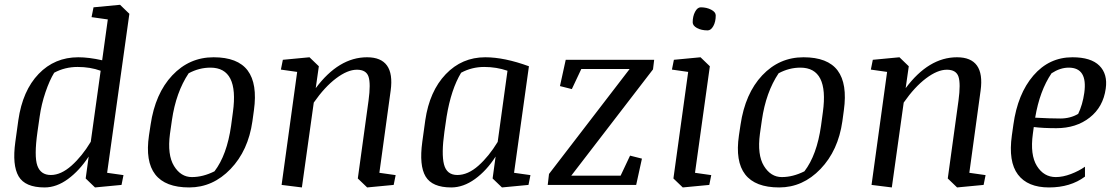

<svg xmlns="http://www.w3.org/2000/svg" viewBox="-20 -783 4719 813"><path d="M364.3 -182.6 406.2 -483.4Q362.3 -499.5 308.6 -499.5Q254.9 -499.5 209.5 -475.1Q189.9 -443.4 172.6 -392.6Q155.3 -341.8 147.9 -289.1L138.7 -225.1Q124 -121.1 138.2 -81.5Q152.3 -42 195.3 -42Q238.3 -42 283 -81.8Q327.6 -121.6 364.3 -182.6ZM311.5 -540.5Q356.4 -540.5 412.6 -527.8L436.5 -700.7L367.7 -710.4L376 -752L488.3 -762.7L527.8 -724.6L433.6 -51.3L502.9 -41.5L494.6 0L382.3 10.7L342.8 -27.3L355.5 -120.1Q316.4 -60.5 267.8 -24.9Q219.2 10.7 168.9 10.7Q86.4 10.7 58.8 -36.4Q31.2 -83.5 44.9 -182.1L57.6 -273.9Q75.7 -399.4 143.6 -470Q211.4 -540.5 311.5 -540.5Z M888.2 -57.6Q940.9 -126.5 958.5 -250.5L966.3 -308.6Q992.2 -496.6 871.1 -496.6Q823.2 -496.6 778.8 -472.7Q725.1 -392.1 708 -274.4L699.7 -216.3Q688 -127.4 716.8 -80.3Q745.6 -33.2 792.5 -33.2Q839.4 -33.2 888.2 -57.6ZM781.2 10.7Q578.6 10.7 610.8 -209.5L617.7 -254.9Q637.2 -387.2 709.5 -463.9Q781.7 -540.5 884.3 -540.5Q986.8 -540.5 1028.8 -484.4Q1070.8 -428.2 1055.2 -315.9L1048.8 -269.5Q1031.2 -145.5 956.3 -67.4Q881.3 10.7 781.2 10.7Z M1316.9 -409.7Q1414.6 -540.5 1534.2 -540.5Q1653.3 -540.5 1634.3 -399.9L1586.4 -51.3L1655.3 -41.5L1647 0L1534.7 10.7L1495.1 -27.3L1540.5 -356.9Q1550.3 -428.7 1540.5 -458.3Q1530.8 -487.8 1491.2 -487.8Q1451.7 -487.8 1403.1 -451.2Q1354.5 -414.6 1308.6 -348.6L1258.3 10.7L1172.4 0L1238.3 -478.5L1169.4 -488.3L1177.7 -529.8L1290.5 -540.5L1330.1 -502.4Z M2128.9 -483.4Q2082.5 -499.5 2030.3 -499.5Q1978 -499.5 1932.6 -475.1Q1890.1 -404.8 1871.1 -289.1L1861.8 -225.1Q1848.6 -131.3 1860.1 -86.7Q1871.6 -42 1916.5 -42Q1961.4 -42 2005.9 -81.5Q2050.3 -121.1 2087.4 -182.1ZM1890.6 10.7Q1810.1 10.7 1782.2 -35.6Q1754.4 -82 1768.1 -182.1L1780.8 -273.9Q1798.8 -397 1867.4 -468.8Q1936 -540.5 2034.7 -540.5Q2115.7 -540.5 2219.7 -502.4L2156.7 -51.3L2226.1 -41.5L2217.8 0L2105.5 10.7L2065.9 -27.3L2078.6 -120.1Q2040.5 -60.5 1991.2 -24.9Q1941.9 10.7 1890.6 10.7Z M2646 -490.7H2441.4L2401.4 -405.8L2351.1 -418.5L2375.5 -529.8H2750L2745.1 -489.3L2398.9 -39.1H2607.9L2647.9 -124L2698.2 -111.3L2673.8 0H2299.3L2304.7 -46.4Z M2913.1 -688.5Q2913.1 -713.9 2923.1 -732.9Q2933.1 -752 2947.3 -752Q2972.2 -752 2991.5 -741.9Q3010.7 -731.9 3010.7 -717.8Q3010.7 -690.9 3000.5 -672.6Q2990.2 -654.3 2976.6 -654.3Q2949.7 -654.3 2931.4 -664.3Q2913.1 -674.3 2913.1 -688.5ZM2833.5 -529.8 2946.3 -540.5 2985.8 -502.4 2922.9 -51.3 2991.7 -41.5 2983.4 0 2871.1 10.7 2831.5 -27.3 2894 -478.5 2825.2 -488.3Z M3386.2 -57.6Q3439 -126.5 3456.5 -250.5L3464.4 -308.6Q3490.2 -496.6 3369.1 -496.6Q3321.3 -496.6 3276.9 -472.7Q3223.1 -392.1 3206.1 -274.4L3197.8 -216.3Q3186 -127.4 3214.8 -80.3Q3243.7 -33.2 3290.5 -33.2Q3337.4 -33.2 3386.2 -57.6ZM3279.3 10.7Q3076.7 10.7 3108.9 -209.5L3115.7 -254.9Q3135.3 -387.2 3207.5 -463.9Q3279.8 -540.5 3382.3 -540.5Q3484.9 -540.5 3526.9 -484.4Q3568.8 -428.2 3553.2 -315.9L3546.9 -269.5Q3529.3 -145.5 3454.3 -67.4Q3379.4 10.7 3279.3 10.7Z M3814.9 -409.7Q3912.6 -540.5 4032.2 -540.5Q4151.4 -540.5 4132.3 -399.9L4084.5 -51.3L4153.3 -41.5L4145 0L4032.7 10.7L3993.2 -27.3L4038.6 -356.9Q4048.3 -428.7 4038.6 -458.3Q4028.8 -487.8 3989.3 -487.8Q3949.7 -487.8 3901.1 -451.2Q3852.5 -414.6 3806.6 -348.6L3756.3 10.7L3670.4 0L3736.3 -478.5L3667.5 -488.3L3675.8 -529.8L3788.6 -540.5L3828.1 -502.4Z M4363.3 -284.7Q4427.2 -281.2 4469.7 -281.2Q4512.2 -281.2 4545.4 -300.8Q4564 -338.9 4571.3 -390.1Q4585.9 -496.6 4505.4 -496.6Q4469.2 -496.6 4432.6 -472.7Q4382.3 -398.4 4363.3 -284.7ZM4521 -540.5Q4599.6 -540.5 4635.3 -504.9Q4670.9 -469.2 4662.1 -407.7Q4651.4 -330.1 4594.2 -285.2Q4537.1 -240.2 4452.6 -240.2Q4396.5 -240.2 4357.4 -245.1L4353.5 -216.3Q4341.3 -127.4 4370.6 -80.3Q4399.9 -33.2 4450.7 -33.2Q4480.5 -33.2 4514.6 -46.1Q4548.8 -59.1 4574.2 -77.1V-35.2Q4512.7 10.7 4421.9 10.7Q4331.5 10.7 4290.3 -43.9Q4249 -98.6 4264.6 -209.5L4271 -254.9Q4289.1 -385.7 4355.7 -463.1Q4422.4 -540.5 4521 -540.5Z"/></svg>

Font: NoticiaText-Italic
Style: Italic
Weight: 400
Italic angle: -8°
Designer: JM Sole
Foundry: JM Sole
Version: Version 1.003